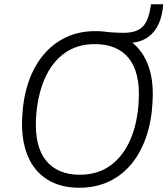

<svg xmlns="http://www.w3.org/2000/svg" viewBox="-20 -873 786 901"><path d="M351 8Q264 8 202 -30.5Q140 -69 109.5 -143Q79 -217 84 -321Q88 -411 113 -485.5Q138 -560 182.5 -614Q227 -668 288.5 -697.5Q350 -727 428 -727Q517 -727 579 -688.5Q641 -650 671.5 -576.5Q702 -503 696 -398Q692 -308 667 -233.5Q642 -159 598 -105Q554 -51 492 -21.5Q430 8 351 8ZM354 -53Q439 -53 499 -97Q559 -141 592.5 -219.5Q626 -298 631 -401Q638 -534 584 -600Q530 -666 425 -666Q341 -666 281.5 -622.5Q222 -579 188.5 -500.5Q155 -422 149 -318Q142 -185 196.5 -119Q251 -53 354 -53ZM519 -672 478 -723Q504 -721 522.5 -720Q541 -719 560 -719Q604 -719 629.5 -733Q655 -747 667.5 -773.5Q680 -800 686 -837L689 -853H746L743 -826Q736 -779 716 -744.5Q696 -710 662.5 -691Q629 -672 583 -672Z"/></svg>

Font: Nunitoga
Style: Light Italic
Weight: 300
Italic angle: -9°
Designer: Vernon Adams
Foundry: Vernon Adams
Version: Version 1.0